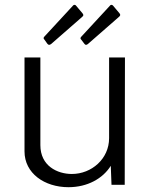

<svg xmlns="http://www.w3.org/2000/svg" viewBox="-20 -769 629 799"><path d="M296 -746C294 -749 289 -750 285 -747L164 -616C161 -613 160 -608 165 -604L177 -587C182 -581 186 -581 193 -586L320 -697C329 -704 328 -708 323 -714ZM450 -746C447 -749 442 -750 439 -747L318 -616C315 -613 313 -608 318 -604L331 -587C335 -581 340 -581 346 -586L473 -697C482 -704 482 -708 477 -714ZM279 -45C218 -45 148 -79 148 -165V-530H82V-139C82 -48 165 10 265 10C344 10 408 -26 441 -79L444 0H499L500 -530H434V-194C434 -108 361 -45 279 -45Z"/></svg>

Font: 18Franklin Light
Style: Regular
Weight: 300
Designer: Pablo Impallari, Rodrigo Fuenzalida (Modified by Dan O. Williams)
Version: Version 0.025;PS 000.025;hotconv 1.0.88;makeotf.lib2.5.64775